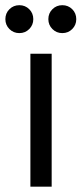

<svg xmlns="http://www.w3.org/2000/svg" viewBox="-46 -702 307 722"><path d="M68.3 0V-500H148.3V0ZM26.7 -577.5Q4.7 -577.5 -10.6 -592.8Q-25.8 -608 -25.8 -630Q-25.8 -652.2 -10.6 -667.3Q4.7 -682.5 26.8 -682.5Q48.8 -682.5 64 -667.3Q79.2 -652.2 79.2 -630Q79.2 -608 64 -592.8Q48.8 -577.5 26.7 -577.5ZM188.3 -577.5Q166.3 -577.5 151.1 -592.8Q135.8 -608 135.8 -630Q135.8 -652.2 151.1 -667.3Q166.3 -682.5 188.4 -682.5Q210.5 -682.5 225.7 -667.3Q240.8 -652.2 240.8 -630Q240.8 -608 225.7 -592.8Q210.5 -577.5 188.3 -577.5Z"/></svg>

Font: Epunda Slab Light
Style: Regular
Weight: 300
Designer: Simon Atzbach
Foundry: typofactur
Version: Version 1.102